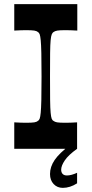

<svg xmlns="http://www.w3.org/2000/svg" viewBox="-20 -720 443 929"><path d="M49 0V-128Q67 -127 80.5 -126.5Q94 -126 105 -126Q134 -126 146 -128Q158 -130 163 -135Q169 -138 172 -146Q175 -154 177 -174.5Q179 -195 180 -236.5Q181 -278 181 -350Q181 -422 180 -463.5Q179 -505 177 -525.5Q175 -546 172 -554Q169 -562 163 -565Q158 -570 146 -572Q134 -574 105 -574Q94 -574 80.5 -573.5Q67 -573 49 -572V-700H354V-572Q337 -573 323 -573.5Q309 -574 297 -574Q269 -574 257.5 -572Q246 -570 239 -565Q234 -562 230.5 -554Q227 -546 225 -525.5Q223 -505 222.5 -463.5Q222 -422 222 -350Q222 -278 222.5 -236.5Q223 -195 225 -174.5Q227 -154 230 -146Q233 -138 239 -135Q245 -130 256.5 -128Q268 -126 297 -126Q308 -126 322 -126.5Q336 -127 353 -128V0ZM284 189Q257 189 239.5 170.5Q222 152 222 122Q222 87 244.5 54Q267 21 320 -19L353 0Q311 30 293.5 56Q276 82 276 101Q276 114 283 121.5Q290 129 304 129Q315 129 327.5 125.5Q340 122 353 116V167Q336 178 318.5 183.5Q301 189 284 189Z"/></svg>

Font: Ojuju SemiBold
Style: Regular
Weight: 600
Designer: Chisaokwu Joboson, Mirko Velimirovic
Foundry: Udi Foundry
Version: Version 1.000